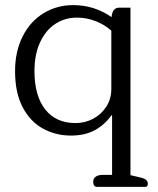

<svg xmlns="http://www.w3.org/2000/svg" viewBox="-20 -519 620 752"><path d="M345 193Q345 180 355 173Q365 166 381 166H419V-67H416Q391 -31 352 -9.5Q313 12 258 12Q198 12 148 -15.5Q98 -43 68.5 -99.5Q39 -156 39 -240Q39 -318 69 -377Q99 -436 151 -467.5Q203 -499 267 -499Q349 -499 417 -452Q420 -489 447 -489H491V167L533 177Q559 183 559 201Q559 213 548 213H361Q345 213 345 193ZM416 -170V-399Q389 -423 354 -436.5Q319 -450 281 -450Q235 -450 197.5 -426Q160 -402 137.5 -354.5Q115 -307 115 -240Q115 -144 157 -90.5Q199 -37 276 -37Q313 -37 345 -54Q377 -71 396.5 -101.5Q416 -132 416 -170Z"/></svg>

Font: Maitree
Style: Regular
Weight: 400
Designer: CadsonDemak Team
Foundry: CadsonDemak
Version: Version 1.000